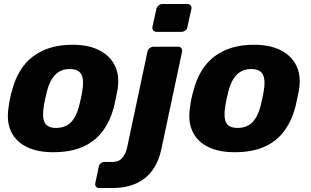

<svg xmlns="http://www.w3.org/2000/svg" viewBox="-20 -755 1561 965"><path d="M247 10Q167 10 113 -17Q59 -44 35.5 -94.5Q12 -145 23 -215Q25 -235 30.5 -260.5Q36 -286 42 -305Q61 -376 100 -426Q139 -476 200.5 -503Q262 -530 345 -530Q424 -530 478 -503Q532 -476 557 -426Q582 -376 571 -305Q567 -286 562 -260.5Q557 -235 552 -215Q533 -145 495 -94.5Q457 -44 396 -17Q335 10 247 10ZM262 -112Q307 -112 335 -139Q363 -166 377 -220Q381 -235 386.5 -260Q392 -285 394 -300Q403 -353 389 -380.5Q375 -408 330 -408Q287 -408 259 -380.5Q231 -353 217 -300Q213 -285 207.5 -260Q202 -235 200 -220Q191 -166 204.5 -139Q218 -112 262 -112Z M478 190Q467 190 462 182.5Q457 175 459 165L476 84Q478 73 486.5 66Q495 59 506 59H545Q577 59 594.5 38.5Q612 18 619 -14L721 -495Q723 -506 732 -513Q741 -520 752 -520H875Q886 -520 891.5 -513Q897 -506 895 -495L792 -10Q779 55 747 99.5Q715 144 664.5 167Q614 190 542 190ZM767 -595Q756 -595 750.5 -602Q745 -609 746 -620L766 -710Q768 -720 777 -727.5Q786 -735 796 -735H922Q932 -735 938 -727.5Q944 -720 942 -710L922 -620Q921 -609 912 -602Q903 -595 892 -595Z M1159 10Q1079 10 1025 -17Q971 -44 947.5 -94.5Q924 -145 935 -215Q937 -235 942.5 -260.5Q948 -286 954 -305Q973 -376 1012 -426Q1051 -476 1112.5 -503Q1174 -530 1257 -530Q1336 -530 1390 -503Q1444 -476 1469 -426Q1494 -376 1483 -305Q1479 -286 1474 -260.5Q1469 -235 1464 -215Q1445 -145 1407 -94.5Q1369 -44 1308 -17Q1247 10 1159 10ZM1174 -112Q1219 -112 1247 -139Q1275 -166 1289 -220Q1293 -235 1298.5 -260Q1304 -285 1306 -300Q1315 -353 1301 -380.5Q1287 -408 1242 -408Q1199 -408 1171 -380.5Q1143 -353 1129 -300Q1125 -285 1119.5 -260Q1114 -235 1112 -220Q1103 -166 1116.5 -139Q1130 -112 1174 -112Z"/></svg>

Font: Rubik Light
Style: Bold Italic
Weight: 700
Italic angle: -12°
Version: Version 2.104